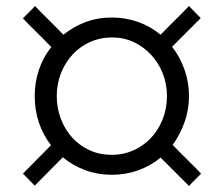

<svg xmlns="http://www.w3.org/2000/svg" viewBox="-20 -679 741 636"><path d="M95 -64Q85 -74 75.5 -84Q66 -94 56 -104Q79 -127 102.5 -151Q126 -175 149 -198Q123 -231 109 -272.5Q95 -314 95 -361Q95 -406 109 -448Q123 -490 150 -523Q127 -547 103 -570.5Q79 -594 56 -618Q66 -629 76 -638.5Q86 -648 96 -659Q119 -635 143 -611.5Q167 -588 190 -564Q222 -590 262.5 -605.5Q303 -621 351 -621Q396 -621 437 -606.5Q478 -592 512 -564Q535 -588 559 -611.5Q583 -635 606 -659Q616 -649 625.5 -639Q635 -629 645 -619L550 -524Q576 -491 591 -449Q606 -407 606 -361Q606 -315 591 -273.5Q576 -232 552 -199Q575 -175 599 -151.5Q623 -128 646 -104Q636 -93 626 -83.5Q616 -74 606 -63L512 -157Q478 -129 437 -114.5Q396 -100 351 -100Q304 -100 263 -115Q222 -130 188 -158Q165 -135 141.5 -111Q118 -87 95 -64ZM351 -166Q388 -166 421 -180.5Q454 -195 479 -221Q504 -247 518.5 -283Q533 -319 533 -361Q533 -401 519 -436Q505 -471 480.5 -497.5Q456 -524 423 -539.5Q390 -555 351 -555Q312 -555 278.5 -540Q245 -525 220.5 -498.5Q196 -472 182 -436.5Q168 -401 168 -361Q168 -321 181.5 -285.5Q195 -250 219 -223.5Q243 -197 276.5 -181.5Q310 -166 351 -166Z"/></svg>

Font: Rosa Sans Light
Style: Regular
Weight: 300
Designer: Pentagram / MCKL
Foundry: Pentagram / MCKL
Version: Version 1.005;September 16, 2019;FontCreator 11.5.0.2425 64-